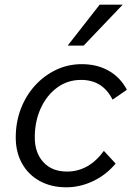

<svg xmlns="http://www.w3.org/2000/svg" viewBox="-20 -781 576 817"><path d="M422 -139 472 -85Q432 -37 376.5 -10.5Q321 16 262 16Q198 16 149.5 -10.5Q101 -37 74 -85Q47 -133 47 -196Q47 -261 68.5 -317.5Q90 -374 128.5 -416.5Q167 -459 218 -483.5Q269 -508 328 -508Q393 -508 442.5 -480Q492 -452 520 -399L459 -357Q417 -441 325 -441Q268 -441 223.5 -408.5Q179 -376 153.5 -320.5Q128 -265 128 -196Q128 -131 164.5 -91Q201 -51 265 -51Q358 -51 422 -139ZM268 -587 404 -761H502L336 -587Z"/></svg>

Font: Wix Madefor Text
Style: Italic
Weight: 400
Italic angle: -12°
Designer: Dalton Maag Ltd
Foundry: Dalton Maag Ltd
Version: Version 3.100